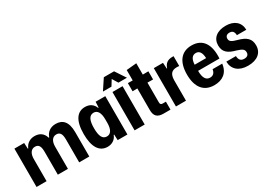

<svg xmlns="http://www.w3.org/2000/svg" viewBox="1 -1526 3227 2320"><g transform="rotate(-30 1614.5 -366.0)"><path d="M50 0H190V-310C190 -379 218 -431 275 -431C325 -431 347 -400 347 -319V0H488V-310C488 -380 516 -431 573 -431C623 -431 645 -398 645 -319V0H786V-340C786 -487 725 -545 629 -545C559 -545 504 -509 482 -442H475C453 -516 400 -545 334 -545C272 -545 220 -513 196 -453H190L186 -535H50Z M1039 10C1102 10 1152 -24 1172 -79H1179L1182 0H1318V-535H1183L1179 -456H1172C1152 -511 1105 -545 1039 -545C934 -545 863 -464 863 -268C863 -88 924 10 1039 10ZM1093 -103C1032 -103 1006 -158 1006 -268C1006 -373 1031 -433 1095 -433C1147 -433 1178 -386 1178 -293V-242C1178 -156 1150 -103 1093 -103Z M1321 -597H1440L1489 -676L1537 -597H1656L1560 -742H1417ZM1418 0H1559V-535H1418Z M1821 0H1919V-111H1875C1851 -111 1841 -120 1841 -148V-422L1919 -421V-535L1841 -534V-692L1700 -679V-534L1633 -535V-421L1700 -422V-120C1700 -37 1738 0 1821 0Z M1995 0H2135V-287C2137 -368 2167 -406 2241 -406C2254 -406 2266 -405 2274 -404V-541C2267 -541 2260 -541 2253 -541C2192 -540 2153 -514 2133 -452H2128L2123 -535H1995Z M2528 10C2642 10 2724 -47 2738 -169H2604C2596 -121 2572 -95 2528 -95C2475 -95 2442 -136 2442 -239H2740C2752 -425 2685 -545 2525 -545C2384 -545 2303 -447 2303 -267C2303 -87 2384 10 2528 10ZM2525 -440C2570 -440 2600 -408 2603 -324H2443C2447 -406 2478 -440 2525 -440Z M2999 10C3127 10 3204 -52 3204 -156C3204 -248 3155 -293 3041 -324C2976 -342 2942 -356 2942 -398C2942 -429 2961 -450 3000 -450C3040 -450 3061 -430 3064 -378H3195C3193 -485 3117 -545 3002 -545C2879 -545 2805 -483 2805 -384C2805 -287 2864 -247 2968 -220C3039 -197 3063 -183 3063 -140C3063 -107 3043 -86 3000 -86C2955 -86 2929 -109 2927 -165H2793C2795 -57 2870 10 2999 10Z"/></g></svg>

Font: Mona Sans SemiCondensed
Style: Bold
Weight: 700
Width: 4
Designer: Deni Anggara
Foundry: GitHub
Version: Version 2.000